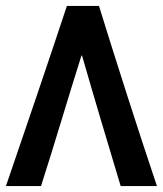

<svg xmlns="http://www.w3.org/2000/svg" viewBox="-22 -626 548 646"><path d="M384 0H506C441 -193 362 -441 311 -606H203C148 -439 56 -169 -2 0H116C163 -146 204 -287 252 -439H254C291 -310 345 -129 384 0Z"/></svg>

Font: Noto Sans Syriac SemiBold
Style: Regular
Weight: 600
Designer: Patrick Giasson and the Monotype Design Team
Foundry: Monotype Imaging Inc.
Version: Version 3.000